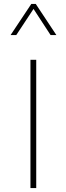

<svg xmlns="http://www.w3.org/2000/svg" viewBox="-20 -953 337 973"><path d="M163.6 0H134.3V-649.9H163.6ZM265.6 -775.4H236.3L149.9 -907.7L62.5 -775.4H33.7L138.7 -933.1H161.1Z"/></svg>

Font: Estedad-FD Thin
Style: Regular
Weight: 100
Designer: Amin Abedi
Version: Version 7.3